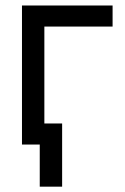

<svg xmlns="http://www.w3.org/2000/svg" viewBox="-20 -536 462 712"><path d="M397.5 -437.5H144.5V0H61.5V-515.6H397.5ZM127.4 0H91.3V-78.1H210.4V156.2H127.4Z"/></svg>

Font: Intratopia Thin
Style: Regular
Weight: 100
Designer: Rasmus Andersson
Foundry: rsms
Version: Version 3.000;Glyphs 3.2.3 (3260)